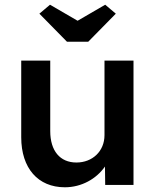

<svg xmlns="http://www.w3.org/2000/svg" viewBox="-20 -784 658 814"><path d="M255 10C326 10 389 -26 425 -78L426 0H546V-527H423V-211C423 -143 372 -95 304 -95C234 -95 193 -145 193 -228V-527H70V-202C70 -71 141 10 255 10ZM147 -726 264 -607H354L471 -726L426 -764L309 -696L192 -764Z"/></svg>

Font: Easer Grotesk Medium
Style: Regular
Weight: 500
Designer: Boardeaser, Bonnie Shaver-Troup, Thomas Jockin
Foundry: Lexend
Version: Version 1.001;Glyphs 3.1.2 (3151)